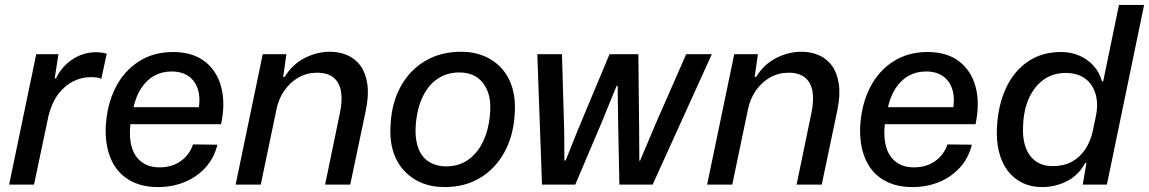

<svg xmlns="http://www.w3.org/2000/svg" viewBox="-20 -749 4662 779"><path d="M17 0 127 -529H217L202 -431H207Q231 -480 274.5 -508.5Q318 -537 368 -537Q381 -537 393 -535.5Q405 -534 413 -531L391 -429Q384 -433 372.5 -434.5Q361 -436 348 -436Q311 -436 277 -419Q243 -402 217 -368Q191 -334 177 -280L118 0Z M621 10Q550 10 501 -20.5Q452 -51 429 -106.5Q406 -162 409 -235Q414 -325 448.5 -393Q483 -461 543 -499.5Q603 -538 682 -538Q761 -538 810.5 -500Q860 -462 877.5 -396Q895 -330 877 -245H509Q503 -192 514.5 -152.5Q526 -113 555 -91.5Q584 -70 627 -70Q678 -70 713.5 -95.5Q749 -121 763 -163L862 -162Q849 -108 814 -69.5Q779 -31 729.5 -10.5Q680 10 621 10ZM519 -301 508 -314H797L785 -301Q794 -348 783.5 -384Q773 -420 745.5 -439.5Q718 -459 676 -459Q637 -459 605.5 -441.5Q574 -424 551.5 -389Q529 -354 519 -301Z M936 0 1046 -529H1142L1129 -437H1135Q1166 -488 1216 -513.5Q1266 -539 1318 -539Q1358 -539 1390.5 -524.5Q1423 -510 1443.5 -481Q1464 -452 1470.5 -407Q1477 -362 1464 -300L1401 0H1299L1359 -290Q1370 -342 1363.5 -378.5Q1357 -415 1333 -434.5Q1309 -454 1266 -454Q1226 -454 1192 -435Q1158 -416 1134 -382Q1110 -348 1101 -302L1038 0Z M1784 10Q1730 10 1687.5 -8.5Q1645 -27 1615.5 -61Q1586 -95 1573 -142.5Q1560 -190 1565 -248Q1570 -334 1606.5 -399.5Q1643 -465 1705.5 -502Q1768 -539 1851 -539Q1904 -539 1946.5 -520.5Q1989 -502 2018 -468.5Q2047 -435 2060 -387.5Q2073 -340 2068 -281Q2062 -195 2025.5 -129.5Q1989 -64 1927.5 -27Q1866 10 1784 10ZM1790 -74Q1843 -74 1882 -102.5Q1921 -131 1943.5 -182.5Q1966 -234 1969 -302Q1971 -338 1962.5 -366.5Q1954 -395 1937.5 -415Q1921 -435 1897.5 -445Q1874 -455 1844 -455Q1791 -455 1752 -427Q1713 -399 1691 -347.5Q1669 -296 1666 -227Q1665 -190 1673 -161Q1681 -132 1697 -113Q1713 -94 1737 -84Q1761 -74 1790 -74Z M2179 0 2160 -529H2260L2269 -222L2270 -98H2275L2325 -223L2453 -529H2570L2573 -246L2574 -97H2577L2639 -244L2764 -529H2868L2628 0H2493L2488 -250L2486 -401H2482L2421 -252L2314 0Z M2849 0 2959 -529H3055L3042 -437H3048Q3079 -488 3129 -513.5Q3179 -539 3231 -539Q3271 -539 3303.5 -524.5Q3336 -510 3356.5 -481Q3377 -452 3383.5 -407Q3390 -362 3377 -300L3314 0H3212L3272 -290Q3283 -342 3276.5 -378.5Q3270 -415 3246 -434.5Q3222 -454 3179 -454Q3139 -454 3105 -435Q3071 -416 3047 -382Q3023 -348 3014 -302L2951 0Z M3682 10Q3611 10 3562 -20.5Q3513 -51 3490 -106.5Q3467 -162 3470 -235Q3475 -325 3509.5 -393Q3544 -461 3604 -499.5Q3664 -538 3743 -538Q3822 -538 3871.5 -500Q3921 -462 3938.5 -396Q3956 -330 3938 -245H3570Q3564 -192 3575.5 -152.5Q3587 -113 3616 -91.5Q3645 -70 3688 -70Q3739 -70 3774.5 -95.5Q3810 -121 3824 -163L3923 -162Q3910 -108 3875 -69.5Q3840 -31 3790.5 -10.5Q3741 10 3682 10ZM3580 -301 3569 -314H3858L3846 -301Q3855 -348 3844.5 -384Q3834 -420 3806.5 -439.5Q3779 -459 3737 -459Q3698 -459 3666.5 -441.5Q3635 -424 3612.5 -389Q3590 -354 3580 -301Z M4207 10Q4163 10 4127.5 -7.5Q4092 -25 4068 -57Q4044 -89 4033 -133.5Q4022 -178 4025 -233Q4030 -325 4062.5 -393.5Q4095 -462 4151.5 -500Q4208 -538 4285 -538Q4326 -538 4360 -523Q4394 -508 4417.5 -481.5Q4441 -455 4451 -419H4456L4520 -729H4622L4471 0H4373L4388 -87L4383 -88Q4357 -39 4310 -14.5Q4263 10 4207 10ZM4251 -75Q4295 -75 4328 -92.5Q4361 -110 4383 -143Q4405 -176 4414 -219L4425 -271Q4437 -325 4425.5 -366Q4414 -407 4383 -430Q4352 -453 4304 -453Q4252 -453 4214 -425.5Q4176 -398 4154.5 -350Q4133 -302 4131 -238Q4128 -188 4141.5 -151Q4155 -114 4183 -94.5Q4211 -75 4251 -75Z"/></svg>

Font: Mona Sans ExtraLight Medium
Style: Italic
Weight: 500
Italic angle: -11.6951°
Version: Version 2.000